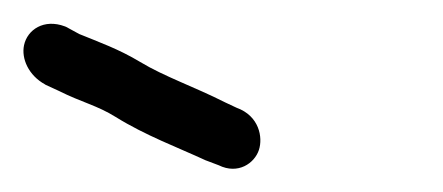

<svg xmlns="http://www.w3.org/2000/svg" viewBox="-92 -704 376 163"><path d="M108.9 -612.5 99.1 -617.1C72.8 -630.4 47.7 -638.9 27 -651.4C8.7 -662.4 -8.1 -668.3 -24.7 -675.1L-35.9 -681.2L-36.9 -681.6C-54.7 -688.3 -68.8 -678.8 -71.6 -665.6C-74 -654.3 -67.8 -640 -53.7 -632.3L-53.3 -632L-42.2 -626.9C-22.2 -616.9 -9.7 -614.6 6.2 -604.7C31.6 -588.9 59.3 -578.7 82.8 -567.8L83.4 -567.6L93.7 -563.7C110.1 -555.6 124.1 -565.4 127.8 -576.7C131.3 -587.3 128.1 -605.6 108.9 -612.5Z"/></svg>

Font: MewTooHand
Style: BdLta
Weight: 400
Designer: Mew Too, Robert Jablonski
Version: Version 0.77